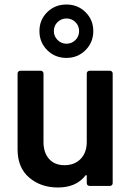

<svg xmlns="http://www.w3.org/2000/svg" viewBox="-20 -825 593 852"><path d="M377 -511H468Q473 -511 476.5 -507.5Q480 -504 480 -499V-12Q480 -7 476.5 -3.5Q473 0 468 0H377Q372 0 368.5 -3.5Q365 -7 365 -12V-44Q365 -47 363 -48Q361 -49 359 -46Q318 7 237 7Q161 7 109.5 -37Q58 -81 58 -162V-499Q58 -504 61.5 -507.5Q65 -511 70 -511H161Q166 -511 169.5 -507.5Q173 -504 173 -499V-195Q173 -148 197.5 -120Q222 -92 266 -92Q311 -92 338 -120Q365 -148 365 -195V-499Q365 -504 368.5 -507.5Q372 -511 377 -511ZM155 -687Q155 -737 189.5 -771Q224 -805 275 -805Q325 -805 359.5 -771Q394 -737 394 -687Q394 -637 359.5 -602.5Q325 -568 275 -568Q224 -568 189.5 -602.5Q155 -637 155 -687ZM331 -687Q331 -711 314.5 -727Q298 -743 275 -743Q252 -743 235.5 -727Q219 -711 219 -687Q219 -664 235.5 -647.5Q252 -631 275 -631Q298 -631 314.5 -647Q331 -663 331 -687Z"/></svg>

Font: Barlow SemiBold
Style: Regular
Weight: 600
Designer: Jeremy Tribby
Foundry: Tribby Type
Version: Version 1.422